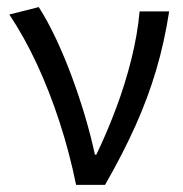

<svg xmlns="http://www.w3.org/2000/svg" viewBox="-20 -518 514 538"><path d="M193.2 0Q175.1 -89.2 147.1 -175.4Q119.1 -261.6 83.4 -338.5Q47.6 -415.4 6.1 -477.3L88.6 -498.1Q113.5 -459.5 137.3 -408.6Q161.2 -357.7 181.9 -301.5Q202.6 -245.4 219.1 -189.6Q235.5 -133.9 245.9 -84.6H249.9Q279.9 -146.8 305.3 -214.7Q330.8 -282.6 348 -351.7Q365.3 -420.7 371.2 -486.1H454Q441.1 -401.5 417.9 -322.7Q394.7 -243.9 359.2 -164.8Q323.7 -85.8 274.3 0Z"/></svg>

Font: SourceSans3VF
Style: Regular
Weight: 200
Designer: Paul D. Hunt
Foundry: Adobe
Version: Version 3.052;hotconv 1.1.0;makeotfexe 2.6.0